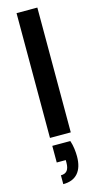

<svg xmlns="http://www.w3.org/2000/svg" viewBox="-148 -761 555 1070"><g transform="rotate(-15 129.5 -226.0)"><path d="M70 0V-720H190V0ZM75 268V217Q100 217 111.5 202Q123 187 123 157V142H71V46H175Q183 70 186 94Q189 118 189 138Q189 201 160 234.5Q131 268 75 268Z"/></g></svg>

Font: DM Sans 9pt SemiBold
Style: Regular
Weight: 600
Version: Version 4.004;gftools[0.9.30]